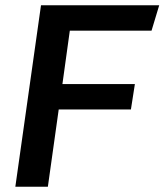

<svg xmlns="http://www.w3.org/2000/svg" viewBox="-20 -706 622 726"><path d="M38 0 135 -686H582L553 -590H244L216 -388H490L475 -292H202L161 0Z"/></svg>

Font: Chivo Medium
Style: Italic
Weight: 500
Italic angle: -8.05°
Designer: Hector Gatti
Foundry: Omnibus-Type
Version: Version 2.002